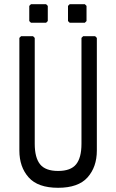

<svg xmlns="http://www.w3.org/2000/svg" viewBox="-20 -876 552 912"><path d="M256 16Q160 16 116 -33.5Q72 -83 72 -161V-696L80 -704H137L145 -696V-193Q145 -127 170.5 -95.5Q196 -64 256 -64Q316 -64 341.5 -95.5Q367 -127 367 -193V-696L375 -704H432L440 -696V-161Q440 -83 396 -33.5Q352 16 256 16ZM127 -768 119 -776V-848L127 -856H199L207 -848V-776L199 -768ZM311 -768 303 -776V-848L311 -856H383L391 -848V-776L383 -768Z"/></svg>

Font: Hasubi Mono
Style: Regular
Weight: 400
Designer: Eli Heuer
Foundry: Eli Heuer
Version: Version 1.000